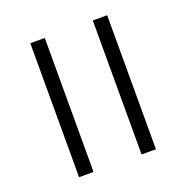

<svg xmlns="http://www.w3.org/2000/svg" viewBox="-110 -690 767 791"><g transform="rotate(-20 274.0 -294.0)"><path d="M105 -256V-587.5H168.5V-256ZM105 0V-324H168.5V0ZM379 -256V-587.5H442V-256ZM379 0V-324H442V0Z"/></g></svg>

Font: Anek Gujarati SemiExpanded Light
Style: Regular
Weight: 300
Width: 6
Designer: Mrunmayee Ghaisas (Gujarati), Yesha Goshar (Latin)
Foundry: Ek Type
Version: Version 1.003